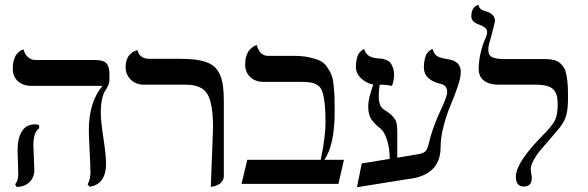

<svg xmlns="http://www.w3.org/2000/svg" viewBox="-20 -766 2448 800"><path d="M119.1 -159.2Q119.1 -149.4 121.1 -108.4Q123 -67.4 123 -58.1Q123 -27.8 104.2 -8.3Q85.4 11.2 49.8 13.2L43 2Q56.2 -12.7 56.2 -41Q56.2 -49.8 54.7 -89.1Q53.2 -128.4 53.2 -138.2Q53.2 -190.4 71.5 -219.2Q89.8 -248 126 -248Q136.7 -248 143.1 -244.1V-231Q119.1 -216.3 119.1 -159.2ZM399.9 -295.9Q399.9 -262.7 410.9 -190.4Q421.9 -118.2 421.9 -85Q421.9 2 353 12.2L345.2 2Q356.9 -19.5 356.9 -48.8Q356.9 -69.8 353.5 -136Q350.1 -202.1 350.1 -223.1Q350.1 -340.8 407.2 -408.2H111.8Q75.2 -408.2 54.2 -428Q33.2 -447.8 33.2 -479Q33.2 -500 37.8 -515.9Q42.5 -531.7 49.1 -539.8Q55.7 -547.9 62.3 -552.7Q68.8 -557.6 73.2 -558.6L78.1 -560.1Q82 -542 95.5 -529.1Q108.9 -516.1 127 -516.1H373Q410.6 -516.1 423.3 -502.4Q436 -488.8 436 -458V-434.1Q436 -421.4 430.4 -409.4Q424.8 -397.5 418 -387.7Q411.1 -377.9 405.5 -354Q399.9 -330.1 399.9 -295.9Z M858.4 12.2 867.7 -233.9Q867.7 -335.4 844 -374.3Q820.3 -413.1 755.4 -413.1H580.6Q545.9 -413.1 524.7 -434.3Q503.4 -455.6 503.4 -486.8Q503.4 -504.4 508.5 -518.1Q513.7 -531.7 521 -538.8Q528.3 -545.9 535.4 -550.3Q542.5 -554.7 547.9 -555.7L552.7 -557.1Q562 -521 601.6 -521H727.5Q765.1 -521 792 -517.8Q818.8 -514.6 840.3 -506.8Q861.8 -499 875 -486.3Q888.2 -473.6 897 -453.4Q905.8 -433.1 909.2 -407Q912.6 -380.9 912.6 -344.2V-33.2Q912.6 -21.5 907 -12.5Q901.4 -3.4 893.6 1Q885.7 5.4 877.7 8.3Q869.6 11.2 864.3 11.7Z M1204.1 -533.2Q1239.7 -533.2 1266.4 -527.6Q1293 -522 1311.3 -513.9Q1329.6 -505.9 1341.8 -488.3Q1354 -470.7 1360.4 -456.1Q1366.7 -441.4 1369.9 -412.1Q1373 -382.8 1373.8 -362.1Q1374.5 -341.3 1374.5 -301.8Q1374.5 -162.1 1331.5 -100.1H1413.1L1390.1 0H986.3L1010.3 -100.1H1316.4Q1336.4 -195.8 1336.4 -255.9Q1336.4 -303.7 1333 -333.5Q1329.6 -363.3 1323.7 -382.3Q1317.9 -401.4 1304.2 -410.4Q1290.5 -419.4 1275.4 -422.1Q1260.3 -424.8 1233.4 -424.8H1079.1Q1043.5 -424.8 1022.5 -445.1Q1001.5 -465.3 1001.5 -497.1Q1001.5 -517.1 1006.6 -533Q1011.7 -548.8 1018.8 -556.9Q1025.9 -564.9 1033 -570.1Q1040 -575.2 1045.4 -576.7L1050.3 -578.1Q1054.2 -559.1 1066.2 -546.1Q1078.1 -533.2 1097.2 -533.2Z M1713.9 -122.1Q1731.9 -124.5 1741.2 -128.4Q1750.5 -132.3 1755.4 -138.7Q1760.3 -145 1764.2 -159.2L1772.5 -190.9Q1776.9 -208 1788.1 -239.5Q1799.3 -271 1815.9 -306.2Q1843.3 -364.3 1843.3 -381.8Q1843.3 -409.7 1817.9 -416Q1746.1 -432.6 1746.1 -484.9Q1746.1 -505.4 1750 -520.8Q1753.9 -536.1 1759.3 -543.5Q1764.6 -550.8 1770 -555.2Q1775.4 -559.6 1779.3 -560.5L1783.2 -561Q1787.6 -541.5 1800.3 -532.7Q1813 -524.4 1848.1 -519Q1899.9 -511.2 1899.9 -465.8Q1899.9 -442.9 1886.7 -404.1Q1873.5 -365.2 1857.9 -328.9Q1842.3 -292.5 1829.1 -243.7Q1815.9 -194.8 1815.9 -153.8Q1815.9 -34.7 1680.2 -20L1467.3 14.2L1487.3 -85L1604 -104Q1603.5 -149.4 1592.5 -183.1Q1581.5 -216.8 1566.9 -229Q1537.6 -252 1525.9 -271.2Q1514.2 -290.5 1514.2 -323.2Q1514.2 -355.5 1535.2 -413.1Q1504.9 -419.9 1483.9 -440.2Q1462.9 -460.4 1462.9 -486.8Q1462.9 -506.3 1466.6 -521.2Q1470.2 -536.1 1475.3 -543.2Q1480.5 -550.3 1485.6 -554.7Q1490.7 -559.1 1494.6 -560.1L1498 -561Q1505.9 -526.9 1552.2 -522.9Q1565.9 -522 1570.8 -521.5Q1576.7 -520.5 1588.4 -516.4Q1600.1 -512.2 1606 -505.4Q1611.8 -498.5 1616.9 -484.6Q1622.1 -470.7 1622.1 -451.2Q1622.1 -442.9 1619.1 -429Q1616.2 -415 1613.3 -408.2Q1591.3 -413.1 1562 -413.1Q1558.1 -389.2 1558.1 -363.8Q1558.1 -323.7 1580.1 -309.1Q1597.7 -297.9 1604.2 -292.7Q1610.8 -287.6 1620.1 -276.9Q1629.4 -266.1 1632.3 -252.7Q1635.3 -239.3 1635.3 -219.2V-108.9Z M2014.6 -558.1Q2014.6 -535.2 2031 -527.6Q2047.4 -520 2079.6 -520H2249.5Q2271.5 -520 2287.4 -516.1Q2303.2 -512.2 2314 -502.7Q2324.7 -493.2 2331.1 -481.4Q2337.4 -469.7 2340.8 -450.2Q2344.2 -430.7 2345.5 -410.9Q2346.7 -391.1 2346.7 -360.8Q2346.7 -315.4 2340.8 -291.3Q2335 -267.1 2320.8 -246.3Q2306.6 -225.6 2267.6 -182.1Q2238.3 -148.4 2226.8 -134.3Q2215.3 -120.1 2203.4 -98.6Q2191.4 -77.1 2191.4 -61Q2191.4 -52.7 2193.6 -41.5Q2195.8 -30.3 2195.8 -24.9Q2195.8 11.2 2162.6 11.2Q2129.4 11.2 2129.4 -29.8Q2129.4 -88.4 2240.7 -201.2Q2280.3 -241.2 2292 -263.9Q2303.7 -286.6 2303.7 -332Q2303.7 -352.5 2300.5 -365.7Q2297.4 -378.9 2288.1 -390.6Q2278.8 -402.3 2259.5 -407.7Q2240.2 -413.1 2210.4 -413.1H2057.6Q2019 -413.1 1996.8 -429.7Q1974.6 -446.3 1974.6 -479Q1974.6 -534.2 1998.5 -597.2Q2009.8 -619.6 2009.8 -632.8Q2009.8 -651.4 1977.5 -663.1Q1943.8 -673.8 1943.8 -698.2Q1943.8 -710.9 1947 -720.2Q1950.2 -729.5 1954.6 -734.1Q1959 -738.8 1963.1 -741.5Q1967.3 -744.1 1970.7 -745.1L1973.6 -746.1Q1975.6 -726.1 2003.4 -719.2Q2042.5 -708.5 2042.5 -678.2Q2042.5 -675.8 2033.9 -642.1Q2025.4 -608.4 2023.4 -602.1Q2014.6 -576.7 2014.6 -558.1Z"/></svg>

Font: Linux Biolinum G
Style: Regular
Weight: 400
Designer: Philipp H. Poll
Foundry: Philipp H. Poll
Version: Version 1.1.0 ; ttfautohint (v1.6)